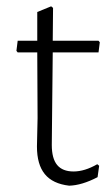

<svg xmlns="http://www.w3.org/2000/svg" viewBox="-20 -583 349 608"><path d="M288 -63 294 -58 289 -22Q239 4 199 5Q147 -1 122 -31.5Q97 -62 97 -119L99 -209L98 -417H36L32 -422L36 -454H98V-545L142 -563L148 -558L147 -454H292L296 -449L292 -417H147L144 -124Q144 -81 161 -60.5Q178 -40 213 -40Q248 -40 288 -63Z"/></svg>

Font: t
Style: Regular
Weight: 300
Designer: Juan Pablo del Peral
Foundry: Huerta Tipografica
Version: Version 2.004; ttfautohint (v1.8.1)